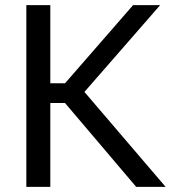

<svg xmlns="http://www.w3.org/2000/svg" viewBox="-20 -731 668 751"><path d="M512.7 0 206.1 -361.3 284.2 -401.9 627.9 0ZM129.9 -405.3H234.4L500.5 -710.9H606.4L272.5 -328.1H129.9ZM83 0V-710.9H176.8V0Z"/></svg>

Font: RobotoFlex
Style: Regular
Weight: 400
Designer: Berlow after Robertson
Foundry: Google
Version: Version 2.136